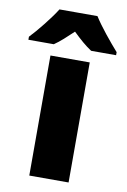

<svg xmlns="http://www.w3.org/2000/svg" viewBox="-137 -818 577 871"><g transform="rotate(10 152.0 -383.0)"><path d="M240 -766H65C39 -724 -16 -655 -50 -620V-606H67C95 -625 119 -648 152 -679C184 -648 210 -625 239 -606H354V-620C318 -661 268 -721 240 -766ZM242 0V-553H61V0Z"/></g></svg>

Font: Noto Sans Devanagari SemiCondensed Black
Style: Regular
Weight: 900
Width: 4
Designer: Jelle Bosma - Monotype Design Team
Foundry: Monotype Imaging Inc.
Version: Version 2.004